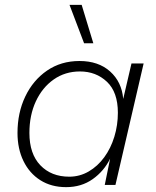

<svg xmlns="http://www.w3.org/2000/svg" viewBox="-20 -761 640 790"><path d="M252 9Q191 9 146 -19.5Q101 -48 76.5 -98.5Q52 -149 52 -214Q52 -297 84 -364Q116 -431 173.5 -470.5Q231 -510 307 -510Q385 -510 433 -467Q481 -424 487 -354L521 -500H571L455 0H411L433 -108Q408 -57 361.5 -24Q315 9 252 9ZM265 -34Q308 -34 345 -55.5Q382 -77 409 -114Q436 -151 450.5 -198.5Q465 -246 465 -297Q465 -382 420 -424.5Q375 -467 309 -467Q248 -467 201 -434Q154 -401 127.5 -344Q101 -287 101 -214Q101 -128 146 -81Q191 -34 265 -34ZM316 -741 364 -583H326L266 -741Z"/></svg>

Font: Work Sans Light
Style: Italic
Weight: 300
Italic angle: -13°
Designer: Wei Huang
Foundry: Wei Huang
Version: Version 2.010; ttfautohint (v1.8.3)